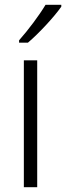

<svg xmlns="http://www.w3.org/2000/svg" viewBox="-20 -785 277 805"><path d="M237 -757V-765H171C144 -720 99 -660 60 -616V-606H97C143 -645 207 -714 237 -757ZM136 0V-532H80V0Z"/></svg>

Font: Noto Sans Malayalam SemiCondensed Light
Style: Regular
Weight: 300
Width: 4
Designer: Jelle Bosma - Monotype Design Team
Foundry: Monotype Imaging Inc.
Version: Version 2.104